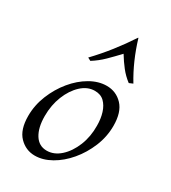

<svg xmlns="http://www.w3.org/2000/svg" viewBox="-183 -827 831 935"><g transform="rotate(30 232.0 -359.5)"><path d="M164 15Q113 15 76.5 -22.5Q40 -60 40 -137Q40 -197 63 -254Q86 -311 123.5 -356.5Q161 -402 207 -428.5Q253 -455 299 -455Q352 -455 388 -417Q424 -379 424 -302Q424 -241 400.5 -184Q377 -127 339 -82Q301 -37 255 -11Q209 15 164 15ZM202 -35Q243 -35 278 -66.5Q313 -98 334 -150Q355 -202 354 -263Q354 -302 344 -334Q334 -366 314 -385.5Q294 -405 261 -405Q220 -405 185.5 -373Q151 -341 130.5 -289.5Q110 -238 110 -177Q110 -112 134 -73.5Q158 -35 202 -35ZM384 -520Q355 -542 333 -570Q311 -598 291 -631Q260 -598 231.5 -570Q203 -542 168 -520L151 -529Q196 -576 236.5 -627.5Q277 -679 313 -734H315Q349 -621 405 -529Z"/></g></svg>

Font: Bona Nova SC
Style: Italic
Weight: 400
Italic angle: -4°
Designer: Mateusz Machalski
Foundry: Capitalics
Version: Version 4.001; ttfautohint (v1.8.4.7-5d5b)